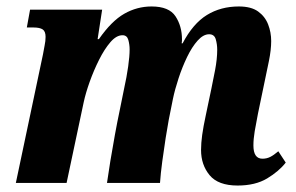

<svg xmlns="http://www.w3.org/2000/svg" viewBox="-20 -566 916 594"><path d="M715 8Q655 8 628.5 -24Q602 -56 602 -102Q602 -123 605.5 -148.5Q609 -174 617 -211L634 -292Q639 -315 645.5 -349.5Q652 -384 652 -412Q652 -429 647.5 -444.5Q643 -460 627 -460Q609 -460 591.5 -440.5Q574 -421 559 -390Q544 -359 532.5 -324Q521 -289 515 -260L502 -195Q498 -174 492.5 -139Q487 -104 482 -66.5Q477 -29 475 0H311Q315 -29 321.5 -68.5Q328 -108 335.5 -149Q343 -190 350 -223L364 -292Q372 -328 376.5 -360Q381 -392 381 -413Q381 -428 377 -442.5Q373 -457 359 -457Q340 -457 321.5 -435.5Q303 -414 286.5 -381Q270 -348 257.5 -313Q245 -278 239 -250L186 0H29L113 -398Q115 -411 118 -425Q121 -439 121 -452Q121 -469 112 -475Q103 -481 83 -481H63L73 -536H296L282 -445H286Q325 -501 364.5 -523.5Q404 -546 449 -546Q503 -546 523 -515.5Q543 -485 543 -444Q543 -437 542 -432H545Q577 -493 620 -519.5Q663 -546 719 -546Q757 -546 778.5 -530.5Q800 -515 809.5 -490.5Q819 -466 819 -439Q819 -412 812 -377.5Q805 -343 799 -315L778 -214Q772 -184 768 -160Q764 -136 764 -116Q764 -75 792 -75Q805 -75 816 -80.5Q827 -86 841 -98L864 -63Q843 -36 806.5 -14Q770 8 715 8Z"/></svg>

Font: Noto Serif Condensed ExtraBold
Style: Italic
Weight: 800
Width: 3
Italic angle: -12°
Designer: Monotype Design Team
Foundry: Monotype Imaging Inc.
Version: Version 2.014; ttfautohint (v1.8.4.7-5d5b)